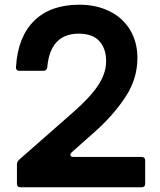

<svg xmlns="http://www.w3.org/2000/svg" viewBox="-20 -796 680 816"><path d="M68 0Q52 0 52 -16V-97Q52 -108 61 -117L291 -319Q362 -381 396.5 -432.5Q431 -484 431 -536Q431 -590 402 -621.5Q373 -653 315 -653Q194 -653 181 -511Q179 -495 164 -495H63Q55 -495 51 -499.5Q47 -504 48 -512Q56 -640 125.5 -708Q195 -776 317 -776Q389 -776 445 -748.5Q501 -721 532.5 -669.5Q564 -618 564 -549Q564 -460 512 -382Q460 -304 382 -235L285 -149Q279 -143 279 -138Q279 -134 282.5 -131.5Q286 -129 293 -129H581Q597 -129 597 -113V-16Q597 0 581 0Z"/></svg>

Font: Open Sauce Two
Style: Bold
Weight: 700
Designer: Alfredo Marco Pradil
Foundry: Creative Sauce Fz LLC
Version: Version 1.477